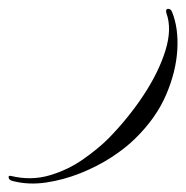

<svg xmlns="http://www.w3.org/2000/svg" viewBox="-55 -511 431 444"><path d="M330 -480Q327 -490 333.5 -490.5Q340 -491 343 -483Q358 -446 355 -395.5Q352 -345 329 -291.5Q306 -238 258 -191Q236 -169 203 -147.5Q170 -126 131 -110.5Q92 -95 52 -89Q12 -83 -24 -92Q-34 -94 -35 -100Q-36 -106 -29 -104Q17 -93 59.5 -105.5Q102 -118 137 -142.5Q172 -167 196 -191Q242 -238 277 -291Q312 -344 327.5 -394Q343 -444 330 -480Z"/></svg>

Font: Kapakana
Style: Regular
Weight: 400
Designer: Kousuke Nagai
Version: Version 1.002